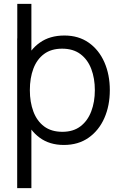

<svg xmlns="http://www.w3.org/2000/svg" viewBox="-20 -740 632 1000"><path d="M312.5 15Q238 15 186.5 -23Q162 -41 143.5 -65V240H69.5V-540H70V-720H143.5V-476.5Q162.5 -500.5 187.5 -518Q239.5 -555 315.5 -555Q389.5 -555 442.5 -517.5Q495.5 -480 523.8 -415.5Q552 -351 552 -270.5Q552 -189.5 523.5 -125Q495 -60.5 441.5 -22.8Q388 15 312.5 15ZM305 -53.5Q361.5 -53.5 399 -82Q436.5 -110.5 455.2 -159.8Q474 -209 474 -270.5Q474 -331.5 455.5 -380.5Q437 -429.5 399.2 -458Q361.5 -486.5 303.5 -486.5Q247 -486.5 209.8 -459Q172.5 -431.5 154 -382.8Q135.5 -334 135.5 -270.5Q135.5 -208 154 -158.8Q172.5 -109.5 210 -81.5Q247.5 -53.5 305 -53.5Z"/></svg>

Font: Cns Manrope
Style: Regular
Weight: 400
Designer: Mikhail Sharanda
Foundry: Mikhail Sharanda
Version: Version 4.504